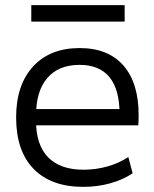

<svg xmlns="http://www.w3.org/2000/svg" viewBox="-20 -717 600 747"><path d="M304 10Q178.7 10 110.7 -60Q42.7 -130 42.7 -260Q42.7 -386 108.5 -458Q174.3 -530 289.7 -530Q400.7 -530 460 -462.3Q519.4 -394.7 519.4 -268.7Q519.4 -258.7 519 -247.6Q518.7 -236.6 518 -229.3H86V-292.7H460L445.3 -272Q445.3 -368.6 406.1 -416.6Q367 -464.6 289.7 -464.6Q208 -464.6 164 -413.5Q120.1 -362.3 120.1 -266.7V-246.7Q120.1 -153.4 167.2 -105Q214.4 -56.7 304.7 -56.7Q353 -56.7 398 -69.4Q443 -82.1 479.3 -106L496 -42.7Q458.4 -17.7 408.9 -3.8Q359.3 10 304 10ZM101.7 -633V-697H465V-633Z"/></svg>

Font: M PLUS 2 Thin
Style: Regular
Weight: 100
Designer: Coji Morishita
Foundry: UNDERFOREST DESIGN
Version: Version 1.001